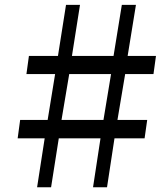

<svg xmlns="http://www.w3.org/2000/svg" viewBox="-20 -790 704 810"><path d="M168.5 -206.5H54.5L65 -284H181L212.5 -477.5H91.5L102 -554H224.5L258.5 -769.5H317.5L283.5 -554H459L494 -769.5H553.5L518.5 -554H638L627.5 -477.5H508L475.5 -284H601L590 -206.5H463L431.5 0H372.5L404 -206.5H228L195.5 0H136.5ZM416.5 -284 448.5 -477.5H272L239.5 -284Z"/></svg>

Font: Merriweather
Style: Italic
Weight: 400
Italic angle: -7.8°
Designer: Eben Sorkin
Foundry: Eben Sorkin
Version: Version 2.100